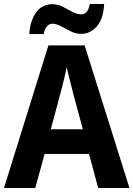

<svg xmlns="http://www.w3.org/2000/svg" viewBox="-20 -944 670 964"><path d="M473 0 427 -171H204L157 0H0L223 -716H405L630 0ZM349 -469Q342 -498 331.5 -538Q321 -578 315 -607Q311 -588 305 -561.5Q299 -535 292.5 -510Q286 -485 282 -470L235 -295H396ZM127 -773Q131 -839 161 -881Q191 -923 243 -923Q270 -923 294.5 -910.5Q319 -898 342.5 -885Q366 -872 389 -872Q421 -872 431 -924H503Q499 -849 466 -811.5Q433 -774 387 -774Q361 -774 335.5 -786.5Q310 -799 286.5 -812Q263 -825 242 -825Q229 -825 216.5 -812.5Q204 -800 199 -773Z"/></svg>

Font: Noto Sans Ethiopic SemiCondensed
Style: Bold
Weight: 700
Width: 4
Designer: Monotype Design Team
Foundry: Monotype Imaging Inc.
Version: Version 2.102; ttfautohint (v1.8.4.7-5d5b)